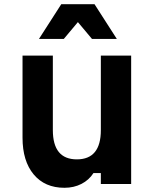

<svg xmlns="http://www.w3.org/2000/svg" viewBox="-20 -874 740 912"><path d="M603 -610V0H459V-52H424Q403 -19 367 -0.5Q331 18 286 18Q193 18 140 -45.5Q87 -109 87 -220V-610H231V-256Q231 -117 345 -117Q459 -117 459 -256V-610ZM165 -689 271 -854H429L535 -689H417L350 -769L283 -689Z"/></svg>

Font: Martian Mono SemiBold
Style: Regular
Weight: 600
Monospace: yes
Designer: Roman Shamin
Foundry: Evil Martians
Version: Version 1.000; ttfautohint (v1.8.4.7-5d5b)